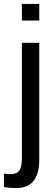

<svg xmlns="http://www.w3.org/2000/svg" viewBox="-44 -745 286 973"><path d="M155 -641H67V-725H155ZM155 -528V65Q155 208 38 208Q3 208 -24 203V135L6 138Q40 138 53.5 120Q67 102 67 52V-528Z"/></svg>

Font: Libra Sans
Style: Regular
Weight: 400
Foundry: Context Ltd
Version: Version 1.002